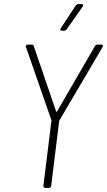

<svg xmlns="http://www.w3.org/2000/svg" viewBox="-20 -918 523 938"><path d="M192 -10 231 -326Q231 -327 231.5 -328.5Q232 -330 231 -331L107 -688L106 -692Q106 -700 115 -700H134Q144 -700 145 -693L254 -374Q254 -372 256 -372Q258 -372 259 -374L444 -693Q448 -700 456 -700H476Q481 -700 482.5 -696.5Q484 -693 481 -688L271 -331Q269 -330 269 -326L230 -10Q228 0 219 0H201Q192 0 192 -10ZM277 -780 350 -891Q357 -898 363 -898H378Q384 -898 385.5 -894.5Q387 -891 384 -886L306 -775Q301 -768 294 -768H282Q276 -768 274.5 -771.5Q273 -775 277 -780Z"/></svg>

Font: Barlow Semi Condensed ExLight
Style: Italic
Weight: 275
Width: 4
Italic angle: -7°
Designer: Jeremy Tribby
Foundry: Tribby Type
Version: Version 1.408